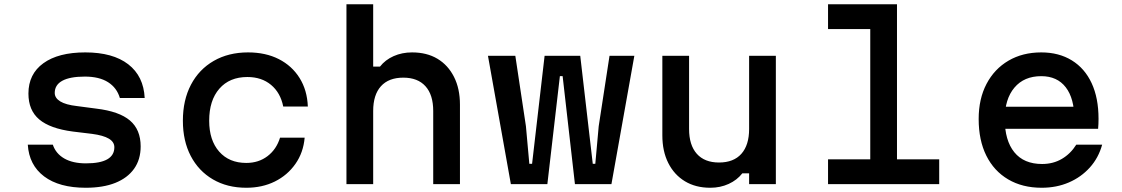

<svg xmlns="http://www.w3.org/2000/svg" viewBox="-20 -868 5290 905"><path d="M229 -186Q243 -144 283 -121Q323 -98 385 -98Q452 -98 485.5 -117Q519 -136 519 -174Q519 -199 493 -214.5Q467 -230 414 -237L323 -248Q216 -262 165 -305Q114 -348 114 -427Q114 -519 184.5 -570Q255 -621 382 -621Q512 -621 584.5 -565Q657 -509 662 -406H545Q531 -454 489.5 -480.5Q448 -507 380 -507Q310 -507 274 -487.5Q238 -468 238 -430Q238 -406 264 -390Q290 -374 343 -368L434 -356Q542 -343 592.5 -300Q643 -257 643 -178Q643 -116 612 -72.5Q581 -29 523.5 -6Q466 17 384 17Q259 17 188 -36.5Q117 -90 111 -186Z M1141 17Q1051 17 983.5 -22.5Q916 -62 879 -133Q842 -204 842 -299Q842 -396 880 -468.5Q918 -541 987.5 -581Q1057 -621 1149 -621Q1232 -621 1294 -589.5Q1356 -558 1392 -500.5Q1428 -443 1431 -366H1315Q1302 -431 1257.5 -468Q1213 -505 1146 -505Q1062 -505 1014 -450Q966 -395 966 -299Q966 -207 1013 -153.5Q1060 -100 1141 -100Q1199 -100 1241 -132Q1283 -164 1300 -219H1416Q1410 -149 1372.5 -95.5Q1335 -42 1275.5 -12.5Q1216 17 1141 17Z M1613 0V-848H1739V-554H1771Q1796 -586 1835.5 -603.5Q1875 -621 1922 -621Q1992 -621 2042 -591Q2092 -561 2120 -505.5Q2148 -450 2148 -375V0H2022V-345Q2022 -421 1985.5 -461.5Q1949 -502 1881 -502Q1812 -502 1775.5 -461.5Q1739 -421 1739 -345V0Z M2388 0 2280 -605H2409L2459 -273L2475 -96H2488L2547 -605H2715L2774 -96H2786L2802 -273L2853 -605H2970L2862 0H2690L2632 -509H2619L2560 0Z M3637 -605V0H3511V-51H3479Q3454 -19 3414.5 -1Q3375 17 3328 17Q3259 17 3208.5 -13.5Q3158 -44 3130 -99.5Q3102 -155 3102 -230V-605H3228V-260Q3228 -184 3264.5 -143Q3301 -102 3369 -102Q3438 -102 3474.5 -143Q3511 -184 3511 -260V-605Z M3883 -848H4208V-117H4407V0H3883V-117H4082V-731H3883Z M4692 -365H5085L5044 -307Q5044 -404 5003.5 -456.5Q4963 -509 4888 -509Q4807 -509 4761.5 -455Q4716 -401 4716 -307Q4716 -206 4761 -150.5Q4806 -95 4892 -95Q4944 -95 4985 -119Q5026 -143 5053 -186H5175Q5158 -124 5117 -78.5Q5076 -33 5018 -8Q4960 17 4890 17Q4799 17 4732 -22.5Q4665 -62 4629 -134.5Q4593 -207 4593 -307Q4593 -402 4630 -472.5Q4667 -543 4733.5 -582Q4800 -621 4888 -621Q4971 -621 5032 -583.5Q5093 -546 5125.5 -476Q5158 -406 5158 -308Q5158 -296 5157.5 -284Q5157 -272 5156 -261H4692Z"/></svg>

Font: Martian Mono SemiExpanded Medium
Style: Regular
Weight: 500
Width: 6
Designer: Roman Shamin
Foundry: Evil Martians
Version: Version 1.000